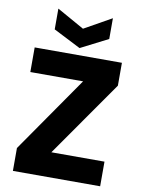

<svg xmlns="http://www.w3.org/2000/svg" viewBox="-100 -1007 796 1075"><g transform="rotate(10 298.0 -469.5)"><path d="M546 -572 244 -140H546V0H50V-130L350 -562H50V-702H546ZM453 -939V-821L298 -742L143 -821V-939L298 -852Z"/></g></svg>

Font: Poppins
Style: Bold
Weight: 700
Designer: Ninad Kale (Devanagari), Jonny Pinhorn (Latin)
Version: Version 5.002